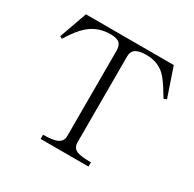

<svg xmlns="http://www.w3.org/2000/svg" viewBox="-149 -838 1010 998"><g transform="rotate(30 355.5 -338.5)"><path d="M212.9 1H500V-24.4Q438.5 -24.4 416 -34.2Q387.7 -45.9 387.7 -80.1V-594.7Q387.7 -626 409.2 -639.6Q429.7 -652.3 471.7 -652.3Q538.1 -652.3 583 -611.3Q609.4 -586.9 651.4 -515.6L662.1 -499L678.7 -505.9L620.1 -677.7H92.8L34.2 -512.7L47.9 -504.9Q91.8 -576.2 127 -605.5Q180.7 -652.3 255.9 -652.3Q292 -652.3 308.6 -639.6Q325.2 -626 325.2 -594.7V-80.1Q325.2 -46.9 292 -34.2Q267.6 -24.4 212.9 -24.4Z"/></g></svg>

Font: Batang
Style: Regular
Weight: 400
Version: Version 2.21